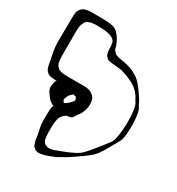

<svg xmlns="http://www.w3.org/2000/svg" viewBox="-234 -878 971 1056"><g transform="rotate(30 251.5 -350.5)"><path d="M527 -224Q518 -209 504 -183Q490 -157 474 -131Q458 -105 443 -90Q424 -73 403.5 -58Q383 -43 362 -29Q340 -13 315 2Q290 17 267 29Q248 37 227 45Q206 53 185 56Q182 56 178.5 57Q175 58 171 58Q168 58 164.5 57Q161 56 158 55Q157 55 154.5 54.5Q152 54 150 53Q148 52 144 48Q142 46 139 43.5Q136 41 134 39Q131 35 129 29Q127 23 126 19Q122 8 121 -3.5Q120 -15 118 -25Q116 -36 113.5 -46.5Q111 -57 109 -68Q105 -87 105 -106Q105 -125 105 -144Q105 -162 106.5 -181Q108 -200 117 -215Q129 -237 151.5 -247.5Q174 -258 189 -276Q191 -279 195 -282.5Q199 -286 200 -289Q201 -292 201 -295.5Q201 -299 202 -302Q202 -304 203 -306.5Q204 -309 203 -310Q203 -312 201 -314.5Q199 -317 197 -318Q196 -323 191 -327Q190 -329 186.5 -329Q183 -329 181 -330Q174 -332 167 -333Q160 -334 152 -335Q130 -337 103.5 -335.5Q77 -334 54 -335Q41 -336 27 -337.5Q13 -339 2 -346Q-17 -360 -21 -385.5Q-25 -411 -30 -432Q-33 -446 -35.5 -460Q-38 -474 -40 -488Q-42 -503 -42 -531.5Q-42 -560 -41.5 -588.5Q-41 -617 -41 -632Q-41 -647 -41 -661.5Q-41 -676 -40 -691Q-40 -699 -39 -707Q-38 -715 -35 -722Q-26 -743 -5 -752Q0 -754 5 -754.5Q10 -755 14 -756Q26 -759 40 -758.5Q54 -758 67 -758Q84 -758 100.5 -758Q117 -758 134 -757Q153 -756 170.5 -752.5Q188 -749 203 -736Q226 -714 240 -682Q245 -673 247 -662Q249 -651 254 -642Q256 -640 258 -638Q260 -636 261 -634Q265 -628 268 -626Q273 -622 279 -621Q291 -616 304 -614.5Q317 -613 330 -610Q352 -606 373 -598.5Q394 -591 413 -579Q434 -566 450 -547.5Q466 -529 480 -509Q491 -493 502 -476Q513 -459 520 -440Q531 -429 536 -399Q541 -369 541.5 -333Q542 -297 538.5 -266.5Q535 -236 527 -224ZM490 -455Q483 -470 474 -483.5Q465 -497 453 -508Q438 -523 416 -534.5Q394 -546 371.5 -554Q349 -562 334 -565Q321 -567 306.5 -568.5Q292 -570 278 -571Q271 -572 262 -573Q253 -574 246 -578Q245 -580 243 -582Q241 -584 239 -586Q233 -590 231 -593Q230 -595 229 -598.5Q228 -602 227 -605Q223 -619 223 -635Q223 -651 220 -666Q219 -668 219 -671.5Q219 -675 217 -677Q209 -692 190.5 -699Q172 -706 151.5 -708Q131 -710 116 -710H89Q79 -709 69 -708Q59 -707 50 -702Q48 -701 45 -700.5Q42 -700 40 -698Q33 -693 28.5 -684.5Q24 -676 21 -668Q18 -659 17.5 -649Q17 -639 16 -629V-496Q16 -483 16 -470Q16 -457 17 -445Q18 -441 18.5 -436Q19 -431 20 -426Q27 -404 46 -394Q57 -389 70.5 -387.5Q84 -386 95 -386H180Q194 -386 208.5 -386Q223 -386 236 -382Q246 -379 256 -372.5Q266 -366 272 -358Q278 -350 280.5 -338.5Q283 -327 283 -317Q285 -295 274 -266.5Q263 -238 242 -221Q229 -211 214 -203.5Q199 -196 187 -185Q172 -171 167 -149.5Q162 -128 162 -106Q162 -84 162 -69Q162 -51 165 -31Q166 -29 166 -26Q166 -23 167 -21Q169 -17 172.5 -11Q176 -5 179 -2L187 1Q189 2 192.5 4Q196 6 199 6Q208 8 218 6Q228 4 236 2Q251 -4 281 -15Q311 -26 340.5 -40.5Q370 -55 385 -70Q400 -85 419 -108Q438 -131 456.5 -154.5Q475 -178 486 -193Q495 -202 501 -228Q507 -254 509.5 -288.5Q512 -323 511 -357.5Q510 -392 505 -418.5Q500 -445 490 -455ZM251 -257Q252 -249 251 -238Q250 -227 244 -217Q241 -213 237.5 -208.5Q234 -204 230 -202Q228 -201 225 -200.5Q222 -200 219 -199Q207 -195 194.5 -196Q182 -197 169 -198Q153 -200 134 -202.5Q115 -205 100 -213Q90 -218 82 -227Q74 -236 67 -245Q61 -253 55.5 -262Q50 -271 48 -281Q46 -289 47 -298Q48 -307 50 -314Q50 -318 52 -324Q59 -337 71 -344Q83 -351 96 -355Q109 -360 122 -364.5Q135 -369 148 -371Q156 -373 165 -373Q174 -373 182 -373Q190 -372 199.5 -371Q209 -370 216 -367Q220 -366 225.5 -362Q231 -358 233 -355Q235 -353 236 -349.5Q237 -346 238 -344Q243 -333 245.5 -320.5Q248 -308 249 -294Q250 -285 250.5 -276Q251 -267 251 -257ZM202 -289Q203 -294 201 -298.5Q199 -303 197 -307Q197 -311 196 -312Q195 -313 191 -313.5Q187 -314 185 -314Q184 -315 181 -316Q178 -317 177 -316Q175 -316 172.5 -313.5Q170 -311 168 -309Q160 -303 155 -294.5Q150 -286 147 -276Q144 -270 144 -265Q145 -262 148 -258.5Q151 -255 152 -253Q153 -252 153.5 -250.5Q154 -249 155 -248Q157 -247 161.5 -246.5Q166 -246 170 -247Q174 -248 179.5 -249.5Q185 -251 188 -253L192 -260Q194 -262 196.5 -265Q199 -268 200 -271Q202 -275 201.5 -280Q201 -285 202 -289Z"/></g></svg>

Font: Rubik Vinyl
Style: Regular
Weight: 400
Designer: Hubert and Fischer, NaN
Foundry: Hubert and Fischer, NaN
Version: Version 2.200